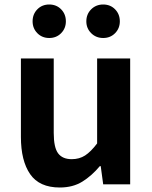

<svg xmlns="http://www.w3.org/2000/svg" viewBox="-20 -820 677 854"><path d="M246 14Q155 14 114 -45.5Q73 -105 73 -211V-560H219V-229Q219 -164 238.5 -138Q258 -112 299 -112Q333 -112 358.5 -128.5Q384 -145 412 -182V-560H559V0H439L428 -81H424Q388 -38 346 -12Q304 14 246 14ZM199 -651Q167 -651 146 -672.5Q125 -694 125 -725Q125 -757 146 -778.5Q167 -800 199 -800Q231 -800 252 -778.5Q273 -757 273 -725Q273 -694 252 -672.5Q231 -651 199 -651ZM439 -651Q407 -651 385.5 -672.5Q364 -694 364 -725Q364 -757 385.5 -778.5Q407 -800 439 -800Q471 -800 492 -778.5Q513 -757 513 -725Q513 -694 492 -672.5Q471 -651 439 -651Z"/></svg>

Font: Source Han Sans TC
Style: Bold
Weight: 700
Designer: Ryoko NISHIZUKA Ë•øÂ°öÊ∂ºÂ≠ê (kana, bopomofo & ideographs); Paul D. Hunt (Latin, Greek & Cyrillic); Sandoll Communicatio
Foundry: Adobe
Version: Version 2.004;hotconv 1.0.118;makeotfexe 2.5.65603